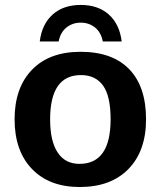

<svg xmlns="http://www.w3.org/2000/svg" viewBox="-20 -748 651 778"><path d="M571.8 -264.6Q571.8 -136.2 500.5 -63.2Q429.2 9.8 303.2 9.8Q179.7 9.8 109.4 -63.5Q39.1 -136.7 39.1 -264.6Q39.1 -392.1 109.4 -465.1Q179.7 -538.1 306.2 -538.1Q435.5 -538.1 503.7 -467.5Q571.8 -397 571.8 -264.6ZM428.2 -264.6Q428.2 -358.9 397.5 -401.4Q366.7 -443.8 308.1 -443.8Q183.1 -443.8 183.1 -264.6Q183.1 -176.3 213.6 -130.1Q244.1 -84 301.8 -84Q428.2 -84 428.2 -264.6ZM307.1 -728Q377.4 -728 420.9 -689.2Q464.4 -650.4 473.1 -580.1H396.5Q389.6 -616.7 365.2 -636.5Q340.8 -656.2 307.1 -656.2Q273.9 -656.2 249.3 -636.5Q224.6 -616.7 217.8 -580.1H141.1Q149.9 -650.4 193.4 -689.2Q236.8 -728 307.1 -728Z"/></svg>

Font: Arimo
Style: Bold
Weight: 700
Designer: Steve Matteson
Foundry: Monotype Imaging Inc.
Version: Version 1.33